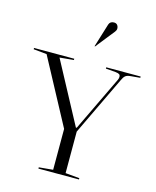

<svg xmlns="http://www.w3.org/2000/svg" viewBox="-164 -1055 935 1148"><g transform="rotate(15 304.0 -480.5)"><path d="M421 -682V-690H634V-682L578 -677Q565 -676 557 -673.5Q549 -671 543.5 -666.5Q538 -662 533.5 -655Q529 -648 524 -637L350 -273V-16L437 -8V0H186V-8L273 -16V-269L56 -674L-26 -682V-690H223V-682L136 -674L339 -295H344L508 -637Q511 -644 511.5 -648Q512 -652 512 -656Q512 -666 505.5 -670.5Q499 -675 482 -677ZM366 -940Q373 -961 397 -961Q411 -961 418 -952Q425 -943 425 -930Q425 -920 417 -910Q409 -900 389 -875L324 -793L321 -794Z"/></g></svg>

Font: Libre Caslon Display
Style: Regular
Weight: 400
Designer: Pablo Impallari, Rodrigo Fuenzalida
Foundry: Pablo Impallari, Rodrigo Fuenzalida
Version: Version 1.002; ttfautohint (v1.5)